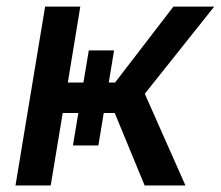

<svg xmlns="http://www.w3.org/2000/svg" viewBox="-20 -566 674 586"><path d="M27.3 0 117.7 -545.9H225.1L187 -314H331.1L509.3 -545.9H633.8L421.9 -279.8L545.9 0H421.4L330.1 -221.2H171.4L134.8 0ZM251 -412.1H328.1L280.3 -122.1H202.6Z"/></svg>

Font: Inter Medium
Style: Italic
Weight: 500
Italic angle: -9.3988°
Designer: Rasmus Andersson
Foundry: rsms
Version: Version 4.001;git-66647c0bb